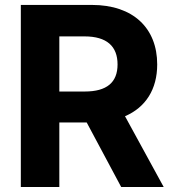

<svg xmlns="http://www.w3.org/2000/svg" viewBox="-20 -747 693 767"><path d="M464.1 0H633.9L479.4 -282.7C562.1 -318.2 608 -390.3 608 -489.7C608 -634.2 512.4 -727.3 347.3 -727.3H63.2V0H217V-257.8H326.3ZM217 -601.6H317.8C406.6 -601.6 449.6 -562.1 449.6 -489.7C449.6 -417.6 406.6 -381.4 318.5 -381.4H217Z"/></svg>

Font: TID UI
Style: Bold
Weight: 700
Designer: The TID Project Authors
Foundry: Bakken & Bæck
Version: Version 1.001;hotconv 1.0.109;makeotfexe 2.5.65596